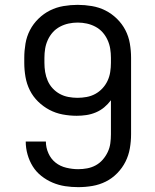

<svg xmlns="http://www.w3.org/2000/svg" viewBox="-20 -763 640 791"><path d="M302 8Q275 8 248.5 4Q222 0 197 -10.5Q172 -21 150.5 -38Q129 -55 115 -77.5Q101 -100 93.5 -126.5Q86 -153 86 -180H169Q169 -155 179.5 -131.5Q190 -108 209 -93Q228 -78 253 -72Q278 -66 302 -66Q321 -66 339.5 -69.5Q358 -73 374.5 -82Q391 -91 403.5 -105.5Q416 -120 424 -137Q432 -154 434.5 -172.5Q437 -191 437 -210V-350Q425 -334 409.5 -321Q394 -308 375 -300Q356 -292 336 -289Q316 -286 296 -286Q267 -286 238 -291.5Q209 -297 183.5 -310.5Q158 -324 137 -344.5Q116 -365 103 -391Q90 -417 85 -446Q80 -475 80 -504V-525Q80 -554 85 -583.5Q90 -613 103.5 -639Q117 -665 138.5 -686Q160 -707 186 -720Q212 -733 241.5 -738Q271 -743 300 -743Q329 -743 358.5 -738Q388 -733 414 -720Q440 -707 461.5 -686Q483 -665 496.5 -639Q510 -613 515 -583.5Q520 -554 520 -525V-210Q520 -181 515 -152Q510 -123 497 -97Q484 -71 463 -49.5Q442 -28 416 -15Q390 -2 361 3Q332 8 302 8ZM299 -360Q318 -360 337 -363.5Q356 -367 372.5 -376Q389 -385 402 -399Q415 -413 423 -430Q431 -447 434 -466Q437 -485 437 -504V-525Q437 -544 434 -562.5Q431 -581 423 -598.5Q415 -616 402.5 -630Q390 -644 373 -653Q356 -662 337.5 -666Q319 -670 300 -670Q281 -670 262.5 -666Q244 -662 227 -653Q210 -644 197.5 -630Q185 -616 177 -598.5Q169 -581 166 -562.5Q163 -544 163 -525V-504Q163 -485 166 -466.5Q169 -448 176.5 -430.5Q184 -413 197 -399Q210 -385 226.5 -376Q243 -367 262 -363.5Q281 -360 299 -360Z"/></svg>

Font: Nova Nerd Font
Style: Regular
Weight: 400
Designer: Belleve Invis
Foundry: Belleve Invis
Version: Version 24.1.4; ttfautohint (v1.8.4);Nerd Fonts 3.1.1